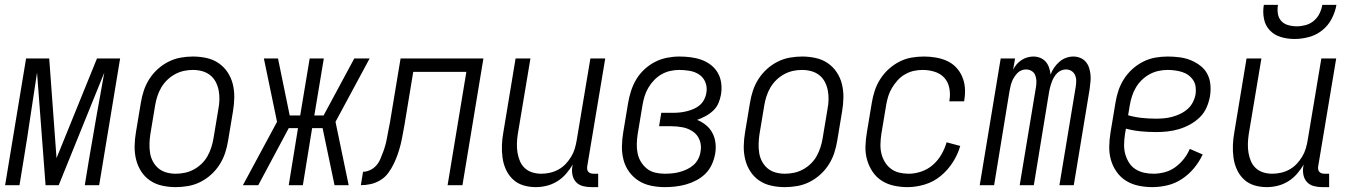

<svg xmlns="http://www.w3.org/2000/svg" viewBox="-20 -760 5540 788"><path d="M1 0 87 -520H182L212 -111L378 -520H473L387 0H328L345 -104Q360 -194 376 -283.5Q392 -373 408 -462L221 0H167L132 -462Q118 -373 105 -283.5Q92 -194 77 -104L60 0Z M701 8Q673 8 645.5 2Q618 -4 596 -19Q574 -34 559.5 -56.5Q545 -79 538.5 -105.5Q532 -132 532.5 -160.5Q533 -189 538 -218L558 -338Q562 -363 570 -387.5Q578 -412 592.5 -435Q607 -458 627.5 -476.5Q648 -495 672 -507Q696 -519 721.5 -523.5Q747 -528 772 -528Q800 -528 827.5 -522Q855 -516 877 -501Q899 -486 914 -463.5Q929 -441 935.5 -414.5Q942 -388 941.5 -359.5Q941 -331 936 -302L916 -182Q912 -157 904 -132.5Q896 -108 881.5 -85Q867 -62 846.5 -43.5Q826 -25 802 -13Q778 -1 752 3.5Q726 8 701 8ZM701 -47Q720 -47 739 -51Q758 -55 775.5 -64.5Q793 -74 807.5 -88Q822 -102 831.5 -119Q841 -136 847 -154.5Q853 -173 856 -191L876 -311Q880 -331 880.5 -350.5Q881 -370 877.5 -388.5Q874 -407 865.5 -423.5Q857 -440 842.5 -451.5Q828 -463 809.5 -468Q791 -473 772 -473Q753 -473 734.5 -469Q716 -465 698.5 -455.5Q681 -446 666.5 -432Q652 -418 642 -401Q632 -384 626 -365.5Q620 -347 617 -329L597 -209Q594 -189 593.5 -169.5Q593 -150 596 -131.5Q599 -113 608 -96.5Q617 -80 631 -68.5Q645 -57 663.5 -52Q682 -47 701 -47Z M1411 0H1353L1304 -234H1261L1223 0H1165L1203 -234H1165L1040 0H977L1117 -260L1063 -520H1121L1169 -286H1212L1251 -520H1309L1270 -286H1308L1434 -520H1497L1357 -260Z M1817 0 1894 -465H1676L1640 -247Q1636 -227 1632.5 -206.5Q1629 -186 1624 -166Q1619 -146 1612 -126Q1605 -106 1595.5 -86.5Q1586 -67 1573 -49.5Q1560 -32 1541 -20.5Q1522 -9 1501.5 -4.5Q1481 0 1461 0L1470 -55Q1484 -55 1499 -62Q1514 -69 1524.5 -81Q1535 -93 1541 -107.5Q1547 -122 1552.5 -136.5Q1558 -151 1562 -166Q1566 -181 1568.5 -195.5Q1571 -210 1574 -225Q1577 -240 1580 -255L1624 -520H1964L1878 0Z M2179 8Q2152 8 2127.5 0.5Q2103 -7 2085 -24Q2067 -41 2056.5 -64Q2046 -87 2042.5 -112.5Q2039 -138 2040 -164.5Q2041 -191 2046 -218L2096 -520H2157L2105 -209Q2102 -189 2101.5 -170Q2101 -151 2104 -133Q2107 -115 2114 -98.5Q2121 -82 2134 -70Q2147 -58 2164.5 -52.5Q2182 -47 2202 -47Q2219 -47 2237 -51Q2255 -55 2271.5 -64Q2288 -73 2301 -86.5Q2314 -100 2324 -116.5Q2334 -133 2339 -150Q2344 -167 2347 -185L2403 -520H2464L2390 -77Q2389 -71 2390 -65Q2391 -59 2394.5 -55Q2398 -51 2403.5 -49Q2409 -47 2415 -47H2435V8H2406Q2388 8 2371.5 3.5Q2355 -1 2344 -13Q2333 -25 2329.5 -42Q2326 -59 2329 -77L2331 -85Q2319 -65 2303 -46.5Q2287 -28 2266.5 -15.5Q2246 -3 2223.5 2.5Q2201 8 2179 8Z M2708 8Q2679 8 2651 2Q2623 -4 2600.5 -18.5Q2578 -33 2562 -55Q2546 -77 2539 -104Q2532 -131 2532.5 -160Q2533 -189 2538 -218L2558 -338Q2562 -362 2570 -387Q2578 -412 2591.5 -434.5Q2605 -457 2625 -475.5Q2645 -494 2668.5 -506Q2692 -518 2717.5 -523Q2743 -528 2768 -528Q2792 -528 2815 -525Q2838 -522 2859 -514.5Q2880 -507 2897.5 -493.5Q2915 -480 2926 -461Q2937 -442 2940 -418.5Q2943 -395 2939 -372Q2936 -354 2928.5 -336.5Q2921 -319 2906.5 -305.5Q2892 -292 2875 -283Q2858 -274 2841 -268Q2861 -260 2877.5 -246.5Q2894 -233 2904 -214Q2914 -195 2916.5 -172.5Q2919 -150 2915 -128Q2911 -106 2901.5 -85Q2892 -64 2875.5 -47.5Q2859 -31 2838 -20Q2817 -9 2795.5 -3Q2774 3 2752 5.5Q2730 8 2708 8ZM2708 -47Q2723 -47 2738.5 -48.5Q2754 -50 2769 -54Q2784 -58 2799 -65Q2814 -72 2826 -82.5Q2838 -93 2845.5 -107.5Q2853 -122 2855 -137Q2860 -162 2851.5 -184.5Q2843 -207 2824 -220Q2805 -233 2782 -237.5Q2759 -242 2734 -242H2685L2694 -297H2743Q2757 -297 2771 -298.5Q2785 -300 2799 -303.5Q2813 -307 2827 -313Q2841 -319 2852 -328.5Q2863 -338 2870 -351.5Q2877 -365 2879 -379Q2883 -401 2875.5 -421Q2868 -441 2851 -453Q2834 -465 2812 -469Q2790 -473 2768 -473Q2750 -473 2731.5 -469Q2713 -465 2696 -455.5Q2679 -446 2665 -431.5Q2651 -417 2641 -400Q2631 -383 2625.5 -365Q2620 -347 2617 -329L2597 -209Q2594 -189 2593.5 -169Q2593 -149 2597 -130Q2601 -111 2611 -95Q2621 -79 2635.5 -67.5Q2650 -56 2669 -51.5Q2688 -47 2708 -47Z M3201 8Q3173 8 3145.5 2Q3118 -4 3096 -19Q3074 -34 3059.5 -56.5Q3045 -79 3038.5 -105.5Q3032 -132 3032.5 -160.5Q3033 -189 3038 -218L3058 -338Q3062 -363 3070 -387.5Q3078 -412 3092.5 -435Q3107 -458 3127.5 -476.5Q3148 -495 3172 -507Q3196 -519 3221.5 -523.5Q3247 -528 3272 -528Q3300 -528 3327.5 -522Q3355 -516 3377 -501Q3399 -486 3414 -463.5Q3429 -441 3435.5 -414.5Q3442 -388 3441.5 -359.5Q3441 -331 3436 -302L3416 -182Q3412 -157 3404 -132.5Q3396 -108 3381.5 -85Q3367 -62 3346.5 -43.5Q3326 -25 3302 -13Q3278 -1 3252 3.5Q3226 8 3201 8ZM3201 -47Q3220 -47 3239 -51Q3258 -55 3275.5 -64.5Q3293 -74 3307.5 -88Q3322 -102 3331.5 -119Q3341 -136 3347 -154.5Q3353 -173 3356 -191L3376 -311Q3380 -331 3380.5 -350.5Q3381 -370 3377.5 -388.5Q3374 -407 3365.5 -423.5Q3357 -440 3342.5 -451.5Q3328 -463 3309.5 -468Q3291 -473 3272 -473Q3253 -473 3234.5 -469Q3216 -465 3198.5 -455.5Q3181 -446 3166.5 -432Q3152 -418 3142 -401Q3132 -384 3126 -365.5Q3120 -347 3117 -329L3097 -209Q3094 -189 3093.5 -169.5Q3093 -150 3096 -131.5Q3099 -113 3108 -96.5Q3117 -80 3131 -68.5Q3145 -57 3163.5 -52Q3182 -47 3201 -47Z M3705 8Q3676 8 3648.5 2Q3621 -4 3598.5 -18.5Q3576 -33 3561 -55.5Q3546 -78 3538.5 -104.5Q3531 -131 3532 -160Q3533 -189 3538 -218L3558 -338Q3562 -363 3570 -387.5Q3578 -412 3592.5 -435Q3607 -458 3627.5 -476.5Q3648 -495 3671.5 -507Q3695 -519 3720.5 -523.5Q3746 -528 3771 -528Q3796 -528 3820 -524Q3844 -520 3865.5 -510.5Q3887 -501 3903 -484.5Q3919 -468 3928.5 -446.5Q3938 -425 3940 -401Q3942 -377 3938 -352L3937 -344H3876L3877 -350Q3881 -375 3876 -399.5Q3871 -424 3855.5 -441Q3840 -458 3816 -465.5Q3792 -473 3767 -473Q3748 -473 3730 -469Q3712 -465 3694.5 -455Q3677 -445 3664 -430.5Q3651 -416 3641 -399.5Q3631 -383 3625.5 -365Q3620 -347 3617 -329L3597 -209Q3594 -188 3593.5 -168Q3593 -148 3597.5 -129.5Q3602 -111 3612 -94.5Q3622 -78 3637 -67Q3652 -56 3670.5 -51.5Q3689 -47 3710 -47Q3735 -47 3761.5 -56Q3788 -65 3809 -83.5Q3830 -102 3844 -126.5Q3858 -151 3865 -176L3921 -161Q3911 -126 3890.5 -94Q3870 -62 3841 -38Q3812 -14 3776 -3Q3740 8 3705 8Z M4001 0 4087 -520H4146L4138 -474Q4144 -486 4152.5 -496Q4161 -506 4172.5 -513.5Q4184 -521 4196.5 -524.5Q4209 -528 4221 -528Q4236 -528 4249.5 -522.5Q4263 -517 4272 -506.5Q4281 -496 4285.5 -482.5Q4290 -469 4292 -454Q4297 -469 4306.5 -482.5Q4316 -496 4328 -506.5Q4340 -517 4355 -522.5Q4370 -528 4385 -528Q4400 -528 4413.5 -522.5Q4427 -517 4436 -506.5Q4445 -496 4449.5 -482.5Q4454 -469 4455.5 -454.5Q4457 -440 4455.5 -424.5Q4454 -409 4452 -394L4387 0H4328L4395 -404Q4397 -417 4397 -429Q4397 -441 4392 -452Q4387 -463 4377 -469Q4367 -475 4355 -475Q4345 -475 4335.5 -471Q4326 -467 4318.5 -459.5Q4311 -452 4305.5 -442.5Q4300 -433 4296.5 -423.5Q4293 -414 4290.5 -404.5Q4288 -395 4286 -385L4223 0H4165L4232 -404Q4234 -417 4233.5 -429Q4233 -441 4228.5 -452Q4224 -463 4213.5 -469Q4203 -475 4191 -475Q4181 -475 4171.5 -471Q4162 -467 4155 -459.5Q4148 -452 4142 -442.5Q4136 -433 4132.5 -423.5Q4129 -414 4127 -404.5Q4125 -395 4123 -385L4060 0Z M4709 8Q4680 8 4652 2Q4624 -4 4601.5 -18Q4579 -32 4563 -54.5Q4547 -77 4539.5 -103.5Q4532 -130 4532.5 -159Q4533 -188 4538 -218L4558 -338Q4562 -363 4570 -387.5Q4578 -412 4592.5 -435Q4607 -458 4627.5 -476.5Q4648 -495 4672 -507Q4696 -519 4721.5 -523.5Q4747 -528 4772 -528Q4796 -528 4820 -525Q4844 -522 4865.5 -513.5Q4887 -505 4905.5 -491Q4924 -477 4934.5 -457.5Q4945 -438 4947.5 -414Q4950 -390 4946 -365Q4942 -342 4932 -319Q4922 -296 4904 -278.5Q4886 -261 4864 -249Q4842 -237 4818.5 -230Q4795 -223 4771.5 -220.5Q4748 -218 4725 -218Q4693 -218 4662 -221Q4631 -224 4601 -232L4597 -209Q4594 -188 4593.5 -167.5Q4593 -147 4598 -128.5Q4603 -110 4613 -93.5Q4623 -77 4639 -66.5Q4655 -56 4674 -51.5Q4693 -47 4714 -47Q4736 -47 4759.5 -53Q4783 -59 4803 -73.5Q4823 -88 4838.5 -107.5Q4854 -127 4863 -149L4916 -126Q4902 -96 4880.5 -70Q4859 -44 4831 -25.5Q4803 -7 4771.5 0.5Q4740 8 4709 8ZM4725 -273Q4741 -273 4757.5 -274.5Q4774 -276 4791 -280.5Q4808 -285 4824.5 -293Q4841 -301 4854.5 -313Q4868 -325 4876 -341Q4884 -357 4887 -374Q4889 -389 4887 -404Q4885 -419 4877 -431Q4869 -443 4857.5 -451.5Q4846 -460 4831.5 -464.5Q4817 -469 4802 -471Q4787 -473 4772 -473Q4754 -473 4735 -469Q4716 -465 4698.5 -455.5Q4681 -446 4666.5 -432Q4652 -418 4642 -401Q4632 -384 4626 -365.5Q4620 -347 4617 -329L4610 -287Q4638 -279 4666.5 -276Q4695 -273 4725 -273Z M5179 8Q5152 8 5127.5 0.5Q5103 -7 5085 -24Q5067 -41 5056.5 -64Q5046 -87 5042.5 -112.5Q5039 -138 5040 -164.5Q5041 -191 5046 -218L5096 -520H5157L5105 -209Q5102 -189 5101.5 -170Q5101 -151 5104 -133Q5107 -115 5114 -98.5Q5121 -82 5134 -70Q5147 -58 5164.5 -52.5Q5182 -47 5202 -47Q5219 -47 5237 -51Q5255 -55 5271.5 -64Q5288 -73 5301 -86.5Q5314 -100 5324 -116.5Q5334 -133 5339 -150Q5344 -167 5347 -185L5403 -520H5464L5390 -77Q5389 -71 5390 -65Q5391 -59 5394.5 -55Q5398 -51 5403.5 -49Q5409 -47 5415 -47H5435V8H5406Q5388 8 5371.5 3.5Q5355 -1 5344 -13Q5333 -25 5329.5 -42Q5326 -59 5329 -77L5331 -85Q5319 -65 5303 -46.5Q5287 -28 5266.5 -15.5Q5246 -3 5223.5 2.5Q5201 8 5179 8ZM5293 -600Q5264 -600 5237 -608Q5210 -616 5191.5 -635.5Q5173 -655 5167.5 -683Q5162 -711 5167 -740H5225Q5222 -722 5224.5 -704.5Q5227 -687 5238 -674.5Q5249 -662 5266.5 -657Q5284 -652 5302 -652Q5320 -652 5338.5 -657Q5357 -662 5372 -674.5Q5387 -687 5395.5 -704.5Q5404 -722 5407 -740H5465Q5460 -711 5445.5 -683Q5431 -655 5406.5 -635.5Q5382 -616 5352 -608Q5322 -600 5293 -600Z"/></svg>

Font: Iosevka Light
Style: Italic
Weight: 300
Italic angle: -9°
Monospace: yes
Designer: Belleve Invis
Foundry: Belleve Invis
Version: Version 32.5.0; ttfautohint (v1.8.4)